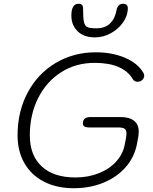

<svg xmlns="http://www.w3.org/2000/svg" viewBox="-20 -987 811 1017"><path d="M73 -270Q73 -396 126.5 -496.5Q180 -597 275 -653.5Q370 -710 488 -710Q573 -710 641 -681.5Q709 -653 739 -602Q744 -595 744 -586Q744 -573 733.5 -563.5Q723 -554 709 -554Q692 -554 684 -567Q633 -654 481 -654Q382 -654 304 -604.5Q226 -555 182 -467.5Q138 -380 138 -270Q138 -164 201 -105.5Q264 -47 380 -47Q447 -47 503.5 -69.5Q560 -92 596 -132Q632 -172 641 -223L648 -259Q650 -273 650 -279Q650 -298 640 -305Q630 -312 605 -312H450Q419 -312 419 -333Q419 -367 459 -367H619Q666 -367 690.5 -347Q715 -327 715 -289Q715 -281 713 -265L706 -227Q693 -156 646.5 -102.5Q600 -49 528.5 -19.5Q457 10 371 10Q281 10 213.5 -24.5Q146 -59 109.5 -122.5Q73 -186 73 -270ZM358 -904Q358 -967 396 -967Q420 -967 420 -944Q420 -892 424.5 -871Q429 -850 442.5 -843.5Q456 -837 491 -837Q536 -837 562.5 -862.5Q589 -888 597 -932Q603 -967 632 -967Q657 -967 657 -944Q657 -904 632 -868.5Q607 -833 567 -811Q527 -789 483 -789Q424 -789 391 -821.5Q358 -854 358 -904Z"/></svg>

Font: Kodchasan Light
Style: Italic
Weight: 300
Italic angle: -10°
Version: Version 1.000; ttfautohint (v1.6)